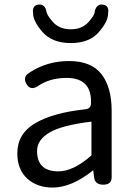

<svg xmlns="http://www.w3.org/2000/svg" viewBox="-20 -832 604 865"><path d="M217 13Q147 13 102 -28Q58 -69 58 -141Q58 -229 137 -276Q217 -324 367 -340Q392 -344 390 -371Q392 -481 280 -481Q203 -481 149 -443Q117 -423 99 -454Q81 -486 113 -505Q192 -557 291 -557Q391 -557 437 -498Q483 -439 483 -334V-33Q483 0 445 0Q408 0 404 -33L400 -65Q303 13 217 13ZM243 -60Q311 -60 392 -132V-284Q259 -268 203 -235Q147 -202 147 -152Q147 -60 243 -60ZM172 -687Q129 -737 129 -772Q124 -807 152 -811Q181 -816 189 -782Q189 -767 218 -733Q248 -700 299 -700Q350 -700 379 -733Q409 -767 407 -782Q416 -816 444 -811Q473 -807 467 -772Q468 -737 425 -687Q382 -638 299 -638Q216 -638 172 -687Z"/></svg>

Font: Swei Gothic CJK TC Regular
Style: Regular
Weight: 400
Version: Version 2.129